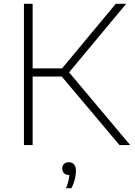

<svg xmlns="http://www.w3.org/2000/svg" viewBox="-20 -760 709 1006"><path d="M606 0 303.5 -359H151V0H105.5V-740H151V-401.5H305L586.5 -740H641L342 -381L662 0ZM378 135.5Q378 155.5 372 179.5Q366 203.5 354.5 226H326Q341 189.5 343.5 157H342Q325.5 157 315.8 147.5Q306 138 306 123Q306 108 315.2 99Q324.5 90 340 90Q358.5 90 368.2 101.5Q378 113 378 135.5Z"/></svg>

Font: Encode Sans Expanded ExtraLight
Style: Regular
Weight: 275
Width: 7
Designer: Multiple Designers
Foundry: Impallari Type
Version: Version 2.000